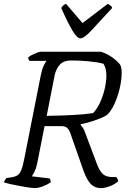

<svg xmlns="http://www.w3.org/2000/svg" viewBox="-28 -971 663 991"><path d="M150 0Q143 0 121.5 -3Q100 -6 74 -11Q48 -16 25 -21Q2 -26 -8 -30Q-6 -36 -1.5 -43Q3 -50 5 -52L33 -56Q51 -59 62.5 -66.5Q74 -74 81.5 -92Q89 -110 96 -145L182 -580Q188 -611 197.5 -631.5Q207 -652 213 -657H124Q118 -664 118 -675Q124 -681 137 -687.5Q150 -694 163 -699Q176 -704 182 -704H492Q523 -695 550.5 -675.5Q578 -656 593 -636Q600 -620 600 -596Q600 -558 589.5 -513.5Q579 -469 561 -431Q543 -393 522 -376Q500 -363 461 -349.5Q422 -336 389 -330L388 -327Q396 -317 401.5 -308.5Q407 -300 413 -282L471 -128Q485 -90 502 -73.5Q519 -57 554 -57H572Q577 -52 579.5 -45.5Q582 -39 582 -35Q562 -18 536.5 -9Q511 0 494 0Q460 0 438.5 -23.5Q417 -47 398 -104L337 -278Q331 -297 321 -308.5Q311 -320 289 -320H202L163 -123Q158 -100 149.5 -83.5Q141 -67 136 -61L228 -50Q230 -49 232 -42Q234 -35 234 -30Q216 -18 192.5 -9Q169 0 150 0ZM213 -373Q281 -374 342 -377Q403 -380 452 -387Q472 -407 487.5 -440Q503 -473 512 -510.5Q521 -548 521 -581Q521 -619 506 -642Q476 -650 430.5 -654.5Q385 -659 339 -659Q302 -659 282 -638.5Q262 -618 254 -582ZM387 -773Q370 -773 346 -813Q322 -853 288 -930Q293 -937 298 -942.5Q303 -948 313 -951L398 -852L528 -951Q549 -941 551 -930Q482 -855 444 -814Q406 -773 387 -773Z"/></svg>

Font: Texturina Extralight
Style: Italic
Weight: 200
Italic angle: -11°
Designer: Guillermo Torres Carreño
Foundry: Omnibus-Type
Version: Version 1.002; ttfautohint (v1.8.3)